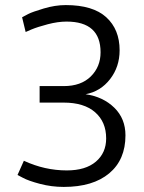

<svg xmlns="http://www.w3.org/2000/svg" viewBox="-20 -730 568 756"><path d="M136 -391H231Q299 -391 337.5 -429Q376 -467 376 -524Q376 -645 242 -645Q208 -645 168 -634.5Q128 -624 104 -614L81 -604L67 -662Q76 -667 91.5 -675Q107 -683 152 -696.5Q197 -710 239 -710Q346 -710 398.5 -662Q451 -614 451 -532Q451 -467 413.5 -418.5Q376 -370 317 -359Q386 -349 430 -306Q474 -263 474 -197Q474 -101 410 -47.5Q346 6 231 6Q183 6 137.5 -6Q92 -18 70 -30L49 -41L74 -97Q156 -59 243 -59Q317 -59 357.5 -93.5Q398 -128 398 -185Q398 -250 354.5 -288Q311 -326 231 -326H136Z"/></svg>

Font: Gudea
Style: Regular
Weight: 400
Designer: Agustina Mingote
Foundry: Agustina Mingote
Version: Version 1.002